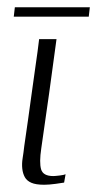

<svg xmlns="http://www.w3.org/2000/svg" viewBox="-20 -507 268 530"><path d="M136 -399Q126 -323 115.5 -248.5Q105 -174 94 -98Q88 -58 93.5 -39.5Q99 -21 127 -21Q132 -21 144.5 -22.5Q157 -24 161 -26L157 -3Q152 -2 133.5 0.5Q115 3 102 3Q79 3 66.5 -2.5Q54 -8 48.5 -18Q43 -28 41.5 -41.5Q40 -55 42.5 -70.5Q45 -86 47 -104Q52 -139 57.5 -177Q63 -215 68 -253Q73 -291 78.5 -328Q84 -365 88 -399Q100 -399 112.5 -399Q125 -399 136 -399ZM18 -461 21 -487H228L225 -461Z"/></svg>

Font: Genos Light
Style: Italic
Weight: 300
Italic angle: -8°
Designer: Robert E. Leuschke
Foundry: Robert E. Leuschke
Version: Version 1.010